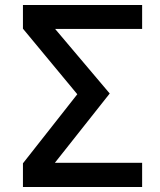

<svg xmlns="http://www.w3.org/2000/svg" viewBox="-20 -750 640 770"><path d="M72 0V-95L290 -372L72 -635V-730H550V-634H201L420 -375L200 -97H550V0Z"/></svg>

Font: JetBrains Mono NL SemiBold
Style: Regular
Weight: 600
Designer: Philipp Nurullin, Konstantin Bulenkov
Foundry: JetBrains
Version: Version 2.304; ttfautohint (v1.8.4.7-5d5b)